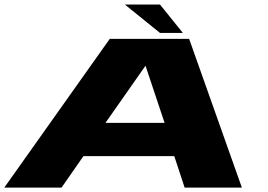

<svg xmlns="http://www.w3.org/2000/svg" viewBox="-20 -852 1218 872"><path d="M-0.5 0 478.5 -675.5H839L1078.5 0H818.5L771.5 -143H359L259.5 0ZM459 -294H727.5L641 -553H640.5ZM706.5 -702.5 547 -831.5H706.5L810.5 -702.5Z"/></svg>

Font: Anybody UltraExpanded ExtraBold
Style: Italic
Weight: 800
Width: 9
Italic angle: -10°
Designer: Tyler Finck
Foundry: Etcetera Type Company
Version: Version 1.010; ttfautohint (v1.8.3) -l 8 -r 50 -G 200 -x 14 